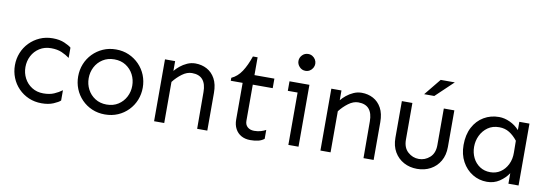

<svg xmlns="http://www.w3.org/2000/svg" viewBox="-56 -1101 4259 1492"><g transform="rotate(10 2074.0 -354.5)"><path d="M303.7 14.6Q248 14.6 201.7 -5.4Q155.3 -25.4 120.6 -61Q85.9 -96.7 67.4 -143.1Q48.8 -189.5 48.8 -241.2Q48.8 -293 67.4 -339.4Q85.9 -385.7 120.6 -421.4Q155.3 -457 201.7 -477.5Q248 -498 303.7 -498Q357.4 -498 396.5 -481Q435.5 -463.9 450.2 -450.2V-369.1Q422.9 -389.6 387.7 -404.8Q352.5 -419.9 303.7 -419.9Q252 -419.9 212.9 -395Q173.8 -370.1 152.8 -329.6Q131.8 -289.1 131.8 -241.2Q131.8 -194.3 152.8 -153.8Q173.8 -113.3 212.9 -88.4Q252 -63.5 303.7 -63.5Q352.5 -63.5 387.7 -78.6Q422.9 -93.8 450.2 -114.3V-33.2Q435.5 -18.6 396.5 -2Q357.4 14.6 303.7 14.6Z M802.7 14.6Q747.1 14.6 700.7 -5.4Q654.3 -25.4 619.6 -61Q585 -96.7 566.4 -143.1Q547.9 -189.5 547.9 -241.2Q547.9 -293 566.4 -339.4Q585 -385.7 619.6 -421.4Q654.3 -457 700.7 -477.5Q747.1 -498 802.7 -498Q858.4 -498 904.8 -477.5Q951.2 -457 985.8 -421.4Q1020.5 -385.7 1039.1 -339.4Q1057.6 -293 1057.6 -241.2Q1057.6 -189.5 1039.1 -143.1Q1020.5 -96.7 985.8 -61Q951.2 -25.4 904.8 -5.4Q858.4 14.6 802.7 14.6ZM802.7 -63.5Q855.5 -63.5 894 -88.4Q932.6 -113.3 953.6 -153.8Q974.6 -194.3 974.6 -241.2Q974.6 -289.1 953.6 -329.6Q932.6 -370.1 894 -395Q855.5 -419.9 802.7 -419.9Q751 -419.9 711.9 -395Q672.9 -370.1 651.9 -329.6Q630.9 -289.1 630.9 -241.2Q630.9 -194.3 651.9 -153.8Q672.9 -113.3 711.9 -88.4Q751 -63.5 802.7 -63.5Z M1529.3 0 1528.3 -290Q1528.3 -353.5 1500.5 -386.7Q1472.7 -419.9 1415 -419.9Q1376 -419.9 1337.4 -391.1Q1298.8 -362.3 1269.5 -324.2V-411.1Q1285.2 -430.7 1309.6 -450.7Q1334 -470.7 1364.7 -484.4Q1395.5 -498 1428.7 -498Q1478.5 -498 1519.5 -476.1Q1560.5 -454.1 1585 -409.7Q1609.4 -365.2 1609.4 -297.9V0ZM1189.5 0V-488.3H1269.5V0Z M1950.2 14.6Q1909.2 14.6 1878.9 -2.4Q1848.6 -19.5 1832 -50.8Q1815.4 -82 1815.4 -123V-413.1H1721.7V-436.5Q1769.5 -458 1801.8 -507.3Q1834 -556.6 1858.4 -628.9H1895.5V-488.3H2052.7V-413.1H1895.5V-127Q1895.5 -96.7 1915.5 -79.1Q1935.5 -61.5 1967.8 -61.5Q1997.1 -61.5 2021 -68.8Q2044.9 -76.2 2059.6 -85V-14.6Q2040 1 2013.7 7.8Q1987.3 14.6 1950.2 14.6Z M2279.3 -589.8Q2251 -589.8 2231.9 -610.4Q2212.9 -630.9 2212.9 -656.2Q2212.9 -682.6 2231.9 -702.6Q2251 -722.7 2279.3 -722.7Q2297.9 -722.7 2313 -713.4Q2328.1 -704.1 2336.9 -689Q2345.7 -673.8 2345.7 -656.2Q2345.7 -639.6 2336.9 -624Q2328.1 -608.4 2313 -599.1Q2297.9 -589.8 2279.3 -589.8ZM2249 0V-488.3H2329.1V0ZM2171.9 -413.1V-488.3H2329.1V-413.1Z M2841.8 0 2840.8 -290Q2840.8 -353.5 2813 -386.7Q2785.2 -419.9 2727.5 -419.9Q2688.5 -419.9 2649.9 -391.1Q2611.3 -362.3 2582 -324.2V-411.1Q2597.7 -430.7 2622.1 -450.7Q2646.5 -470.7 2677.2 -484.4Q2708 -498 2741.2 -498Q2791 -498 2832 -476.1Q2873 -454.1 2897.5 -409.7Q2921.9 -365.2 2921.9 -297.9V0ZM2502 0V-488.3H2582V0Z M3265.6 9.8Q3207 9.8 3160.2 -15.6Q3113.3 -41 3085.9 -87.9Q3058.6 -134.8 3058.6 -199.2V-488.3H3141.6V-199.2Q3141.6 -135.7 3179.2 -102.1Q3216.8 -68.4 3265.6 -68.4Q3314.5 -68.4 3352.1 -102.1Q3389.6 -135.7 3389.6 -199.2V-488.3H3472.7V-199.2Q3472.7 -134.8 3445.3 -87.9Q3418 -41 3371.1 -15.6Q3324.2 9.8 3265.6 9.8ZM3219.7 -571.3 3327.1 -703.1H3438.5L3299.8 -571.3Z M3817.4 14.6Q3754.9 14.6 3703.1 -17.1Q3651.4 -48.8 3620.6 -105.5Q3589.8 -162.1 3589.8 -236.3Q3589.8 -317.4 3620.6 -376Q3651.4 -434.6 3705.1 -466.3Q3758.8 -498 3825.2 -498Q3867.2 -498 3910.6 -478Q3954.1 -458 3985.4 -422.9V-488.3H4065.4V0H3985.4V-83Q3960 -43.9 3916.5 -14.6Q3873 14.6 3817.4 14.6ZM3830.1 -63.5Q3875 -63.5 3910.2 -86.9Q3945.3 -110.4 3965.8 -151.9Q3986.3 -193.4 3985.4 -245.1L3984.4 -338.9Q3954.1 -377 3919.4 -398.4Q3884.8 -419.9 3839.8 -419.9Q3787.1 -419.9 3750 -393.6Q3712.9 -367.2 3692.9 -325.7Q3672.9 -284.2 3672.9 -236.3Q3672.9 -189.5 3692.4 -149.9Q3711.9 -110.4 3747.6 -86.9Q3783.2 -63.5 3830.1 -63.5Z"/></g></svg>

Font: Sen
Style: Regular
Weight: 400
Designer: Kosal Sen, Philatype
Foundry: Philatype
Version: Version 2.000;gftools[0.9.31]